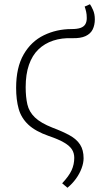

<svg xmlns="http://www.w3.org/2000/svg" viewBox="-20 -652 496 905"><path d="M298 233 273 212Q305 178 317.5 150.5Q330 123 330 92Q330 70 319.5 53Q309 36 283 20.5Q257 5 210 -11Q147 -33 113.5 -64.5Q80 -96 68 -139Q56 -182 56 -238Q56 -334 91.5 -395.5Q127 -457 187 -486Q247 -515 317 -515Q344 -515 359.5 -520.5Q375 -526 382 -537.5Q389 -549 389 -567Q389 -584 386 -597Q383 -610 379 -621L404 -632Q410 -624 418.5 -605Q427 -586 427 -561Q427 -534 417 -513.5Q407 -493 383.5 -482Q360 -471 321 -472Q271 -474 230.5 -460.5Q190 -447 161 -419Q132 -391 116.5 -346.5Q101 -302 101 -241Q101 -195 109 -160Q117 -125 144.5 -98.5Q172 -72 228 -50Q276 -32 308.5 -14Q341 4 357.5 29.5Q374 55 374 94Q374 116 364.5 141.5Q355 167 338 190.5Q321 214 298 233Z"/></svg>

Font: Literata ExtraLight
Style: Italic
Weight: 250
Italic angle: -2°
Designer: Latin by Veronika Burian and Jose Scaglione. Greek by Irene Vlachou. Cyrillic by Vera Evstafieva
Foundry: TypeTogether
Version: Version 3.002